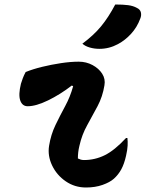

<svg xmlns="http://www.w3.org/2000/svg" viewBox="-20 -822 647 853"><path d="M94 -502Q126 -515 167 -525Q208 -535 251 -541.5Q294 -548 330 -548Q363 -548 391 -533Q419 -518 434 -494.5Q449 -471 444 -443Q436 -393 413.5 -350.5Q391 -308 367.5 -266Q344 -224 333 -175Q329 -159 327.5 -145Q326 -131 326 -118Q332 -115 338.5 -113Q345 -111 353 -111Q402 -111 445.5 -132.5Q489 -154 540 -209H546Q548 -194 547 -175Q546 -156 540 -130Q532 -94 519 -70Q506 -46 486 -28Q468 -12 435.5 -0.5Q403 11 362 11Q312 11 272 -16.5Q232 -44 211.5 -87Q191 -130 198 -174Q206 -224 226.5 -266.5Q247 -309 269.5 -350.5Q292 -392 305 -439L299 -442Q247 -402 193.5 -376Q140 -350 103 -350Q79 -350 70 -375.5Q61 -401 73 -450Q77 -463 81.5 -475Q86 -487 94 -502ZM492 -802Q527 -802 549.5 -799Q572 -796 588 -787Q603 -780 606 -766.5Q609 -753 603 -739Q589 -701 562.5 -672Q536 -643 504 -626Q465 -605 422 -605Q399 -605 378.5 -611Q358 -617 346 -628Q396 -665 429 -705Q462 -745 492 -802Z"/></svg>

Font: Recursive Mn Csl St
Style: Bold Italic
Weight: 700
Italic angle: -15°
Monospace: yes
Version: Version 1.079;hotconv 1.0.112;makeotfexe 2.5.65598; ttfautoh